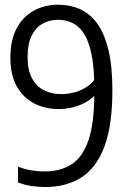

<svg xmlns="http://www.w3.org/2000/svg" viewBox="-20 -769 543 799"><path d="M222.5 -749.3Q270.9 -749.3 311.9 -731.5Q352.9 -713.8 383.3 -672.9Q413.7 -632.1 430.7 -563.4Q447.7 -494.8 447.7 -393.5Q447.7 -247.9 414.6 -159.3Q381.4 -70.7 318.7 -30.7Q255.9 9.3 167.5 9.3Q137.9 9.3 108.3 4.7Q78.8 0.1 55 -10.2V-75.7Q80.2 -65.5 108 -60.6Q135.8 -55.7 167.4 -55.7Q233.7 -55.7 279.4 -86.3Q325.2 -116.8 348.7 -187.2Q372.3 -257.5 372.3 -376.4V-402.2Q372.3 -487.4 360.9 -542.9Q349.5 -598.4 329.1 -629.6Q308.6 -660.9 281 -673.8Q253.3 -686.6 221.2 -686.6Q187.1 -686.6 158.4 -671.1Q129.6 -655.6 112.2 -621.5Q94.8 -587.4 94.8 -532.1Q94.8 -476.6 113.6 -442.4Q132.3 -408.3 164.1 -392.8Q195.8 -377.3 234.9 -377.3Q263.9 -377.3 293.5 -385.7Q323 -394.1 348.6 -413.1Q374.2 -432.1 391.2 -463.3V-393.1Q366.6 -356.1 321.3 -335.6Q276 -315.2 223.1 -315.2Q168.7 -315.2 123.3 -338.1Q77.9 -360.9 50.5 -408.2Q23.2 -455.5 23.2 -528.8Q23.2 -602.7 49.6 -651.7Q76.1 -700.7 121.3 -725Q166.5 -749.3 222.5 -749.3Z"/></svg>

Font: Encode Sans SC Condensed Thin
Style: Regular
Weight: 100
Width: 3
Designer: Multiple Designers
Foundry: Impallari Type
Version: Version 3.002